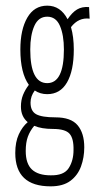

<svg xmlns="http://www.w3.org/2000/svg" viewBox="-20 -487 353 679"><path d="M147 -154Q122 -154 103 -167Q88 -147 88 -124Q88 -94 108 -83Q128 -72 176 -72Q231 -72 254.5 -44Q278 -16 278 34Q278 70 266.5 101.5Q255 133 229 152.5Q203 172 159 172Q34 172 34 54Q34 15 46.5 -12Q59 -39 78 -55Q54 -75 54 -110Q54 -133 61.5 -151.5Q69 -170 82 -187Q52 -229 52 -312Q52 -382 76.5 -424.5Q101 -467 147 -467Q194 -467 219 -419Q235 -443 252.5 -453.5Q270 -464 295 -462L297 -421Q258 -426 231 -391Q241 -357 241 -312Q241 -237 217 -195.5Q193 -154 147 -154ZM147 -193Q206 -193 206 -312Q206 -363 192 -395.5Q178 -428 147 -428Q116 -428 101.5 -395.5Q87 -363 87 -312Q87 -193 147 -193ZM159 133Q206 134 223 107.5Q240 81 240 44Q241 3 226 -14Q211 -31 167 -31Q127 -31 101 -42Q86 -24 78.5 -3.5Q71 17 71 47Q71 92 93 112.5Q115 133 159 133Z"/></svg>

Font: Inconsolata ExtraCondensed Light
Style: Regular
Weight: 300
Width: 2
Monospace: yes
Designer: Raph Levien, Cyreal, Brenton Simpson
Foundry: Raph Levien, Cyreal, Google
Version: Version 3.100; ttfautohint (v1.8.4.7-5d5b)